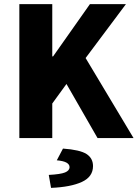

<svg xmlns="http://www.w3.org/2000/svg" viewBox="-20 -671 669 933"><path d="M74 0V-651H234V-397H238L417 -651H592L396 -389L629 0H454L303 -263L234 -168V0ZM228 242 217 179Q274 176 296 167Q318 158 318 141Q318 128 303.5 119.5Q289 111 256 108L286 51Q369 57 400.5 77.5Q432 98 432 136Q432 188 378 213Q324 238 228 242Z"/></svg>

Font: Source Sans 3 ExtraBold
Style: Regular
Weight: 800
Designer: Paul D. Hunt
Foundry: Adobe
Version: Version 3.052;hotconv 1.1.0;makeotfexe 2.6.0